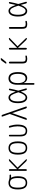

<svg xmlns="http://www.w3.org/2000/svg" viewBox="2242 -3038 1015 5540"><g transform="rotate(-90 2750.0 -267.5)"><path d="M350.6 -433.1Q317.4 -486.3 245.1 -486.3Q172.9 -486.3 139.6 -433.1Q106.4 -379.9 106.4 -259.8Q106.4 -139.6 139.6 -86.9Q172.9 -34.2 245.1 -34.2Q317.4 -34.2 350.6 -86.9Q383.8 -139.6 383.8 -259.8Q383.8 -379.9 350.6 -433.1ZM245.1 -530.3Q285.2 -530.3 328.1 -515.1Q371.1 -500 409.2 -500H461.9Q470.7 -500 477.5 -493.7Q484.4 -487.3 484.4 -478Q484.4 -468.8 477.5 -462.4Q470.7 -456.1 461.9 -456.1H391.6Q390.6 -456.1 390.6 -455.1Q390.6 -454.1 391.1 -454.1Q391.6 -454.1 391.6 -453.1Q434.6 -388.7 434.6 -259.8Q434.6 -121.1 387.7 -55.7Q340.8 9.8 245.1 9.8Q149.4 9.8 102.1 -55.7Q54.7 -121.1 54.7 -260.3Q54.7 -399.4 102.1 -464.8Q149.4 -530.3 245.1 -530.3Z M589.8 -25.4V-495.1Q589.8 -505.9 596.7 -512.7Q603.5 -519.5 614.7 -519.5Q626 -519.5 632.8 -512.7Q639.6 -505.9 639.6 -495.1V-287.1Q639.6 -286.1 640.6 -285.2Q641.6 -284.2 642.6 -285.2L860.4 -498Q882.8 -520.5 914.1 -519.5Q921.9 -519.5 925.3 -511.7Q928.7 -503.9 922.9 -498L689.5 -273.4Q685.5 -269.5 688.5 -265.6L922.9 -22.5Q928.7 -16.6 925.3 -8.3Q921.9 0 914.1 0Q883.8 0 861.3 -23.4L642.6 -253.9Q640.6 -253.9 639.6 -252.9V-25.4Q639.6 -14.6 632.8 -7.3Q626 0 614.7 0Q603.5 0 596.7 -6.8Q589.8 -13.7 589.8 -25.4Z M1355.5 -433.1Q1322.3 -486.3 1250 -486.3Q1177.7 -486.3 1144.5 -433.1Q1111.3 -379.9 1111.3 -259.8Q1111.3 -139.6 1144.5 -86.9Q1177.7 -34.2 1250 -34.2Q1322.3 -34.2 1355.5 -86.9Q1388.7 -139.6 1388.7 -259.8Q1388.7 -379.9 1355.5 -433.1ZM1393.1 -55.7Q1345.7 9.8 1250 9.8Q1154.3 9.8 1106.9 -55.7Q1059.6 -121.1 1059.6 -260.3Q1059.6 -399.4 1106.9 -464.8Q1154.3 -530.3 1250 -530.3Q1345.7 -530.3 1393.1 -464.8Q1440.4 -399.4 1440.4 -260.3Q1440.4 -121.1 1393.1 -55.7Z M1750 9.8Q1664.1 9.8 1624 -39.1Q1584 -87.9 1584 -195.3V-496.1Q1584 -505.9 1590.8 -512.7Q1597.7 -519.5 1607.9 -519.5Q1618.2 -519.5 1625 -512.7Q1631.8 -505.9 1631.8 -496.1V-193.4Q1631.8 -108.4 1659.2 -71.3Q1686.5 -34.2 1750 -34.2Q1875 -34.2 1875 -276.4Q1875 -376 1837.9 -496.1Q1835 -504.9 1840.3 -512.2Q1845.7 -519.5 1856.4 -519.5Q1882.8 -519.5 1889.6 -495.1Q1925.8 -377 1925.8 -269.5Q1925.8 -127.9 1879.9 -59.1Q1834 9.8 1750 9.8Z M2082 0Q2072.3 0 2066.4 -7.8Q2060.5 -15.6 2064.5 -26.4L2230.5 -489.3Q2231.4 -494.1 2230.5 -498L2157.2 -705.1Q2154.3 -713.9 2159.2 -722.2Q2164.1 -730.5 2173.8 -730.5Q2201.2 -730.5 2209 -705.1L2446.3 -26.4Q2449.2 -16.6 2443.8 -8.3Q2438.5 0 2427.7 0Q2416 0 2406.2 -7.3Q2396.5 -14.6 2391.6 -26.4L2257.8 -422.9Q2257.8 -423.8 2256.8 -423.8Q2255.9 -423.8 2255.9 -422.9L2119.1 -26.4Q2115.2 -15.6 2104.5 -7.8Q2093.8 0 2082 0Z M2708 -484.4Q2656.2 -484.4 2625.5 -426.8Q2594.7 -369.1 2594.7 -260.3Q2594.7 -151.4 2625.5 -94.2Q2656.2 -37.1 2708 -37.1Q2792 -37.1 2856.4 -241.2Q2858.4 -246.1 2856.4 -251Q2812.5 -390.6 2779.3 -437.5Q2746.1 -484.4 2708 -484.4ZM2704.1 9.8Q2632.8 9.8 2588.4 -58.6Q2543.9 -127 2543.9 -259.8Q2543.9 -391.6 2587.9 -460.9Q2631.8 -530.3 2704.1 -530.3Q2755.9 -530.3 2793.9 -489.7Q2832 -449.2 2877 -326.2Q2877 -325.2 2878.4 -325.2Q2879.9 -325.2 2879.9 -326.2Q2899.4 -408.2 2915 -495.1Q2917 -505.9 2924.8 -512.7Q2932.6 -519.5 2942.9 -519.5Q2953.1 -519.5 2959 -512.2Q2964.8 -504.9 2962.9 -496.1Q2936.5 -354.5 2906.2 -252Q2904.3 -248 2906.2 -243.2Q2934.6 -155.3 2969.7 -24.4Q2971.7 -15.6 2966.3 -7.8Q2960.9 0 2951.2 0Q2926.8 0 2919.9 -24.4Q2902.3 -95.7 2880.9 -169.9Q2880.9 -171.9 2879.4 -171.9Q2877.9 -171.9 2877 -169.9Q2805.7 9.8 2704.1 9.8Z M3124 -275.4V-245.1Q3124 -147.5 3160.6 -92.8Q3197.3 -38.1 3257.8 -38.1Q3321.3 -38.1 3355.5 -93.8Q3389.6 -149.4 3389.6 -259.8Q3389.6 -481.4 3257.8 -482.4Q3197.3 -482.4 3160.6 -427.7Q3124 -373 3124 -275.4ZM3075.2 195.3V-273.4Q3075.2 -398.4 3123 -464.4Q3170.9 -530.3 3257.8 -530.3Q3439.5 -530.3 3440.4 -259.8Q3440.4 -117.2 3391.6 -53.7Q3342.8 9.8 3267.6 9.8Q3168.9 9.8 3127 -88.9Q3127 -90.8 3126 -90.8Q3124 -90.8 3124 -89.8V195.3Q3124 206.1 3117.2 212.9Q3110.4 219.7 3100.1 219.7Q3089.8 219.7 3082.5 212.9Q3075.2 206.1 3075.2 195.3Z M3897.5 -42Q3906.2 -43.9 3912.6 -39.6Q3918.9 -35.2 3918.9 -27.3Q3918.9 -21.5 3916.5 -14.6Q3914.1 -7.8 3909.2 -3.4Q3904.3 1 3897.5 2Q3862.3 9.8 3829.1 9.8Q3749 9.8 3719.2 -21Q3689.5 -51.8 3689.5 -134.8V-494.1Q3689.5 -503.9 3697.3 -511.7Q3705.1 -519.5 3715.3 -519.5Q3725.6 -519.5 3732.9 -512.2Q3740.2 -504.9 3740.2 -494.1V-139.6Q3740.2 -75.2 3759.3 -54.7Q3778.3 -34.2 3834 -34.2Q3864.3 -34.2 3897.5 -42ZM3699.2 -589.8Q3691.4 -589.8 3687 -597.7Q3682.6 -605.5 3686.5 -612.3L3766.6 -725.6Q3788.1 -754.9 3823.2 -754.9H3825.2Q3835.9 -754.9 3839.8 -745.6Q3843.8 -736.3 3836.9 -727.5L3741.2 -610.4Q3726.6 -589.8 3699.2 -589.8Z M4089.8 -25.4V-495.1Q4089.8 -505.9 4096.7 -512.7Q4103.5 -519.5 4114.7 -519.5Q4126 -519.5 4132.8 -512.7Q4139.6 -505.9 4139.6 -495.1V-287.1Q4139.6 -286.1 4140.6 -285.2Q4141.6 -284.2 4142.6 -285.2L4360.4 -498Q4382.8 -520.5 4414.1 -519.5Q4421.9 -519.5 4425.3 -511.7Q4428.7 -503.9 4422.9 -498L4189.5 -273.4Q4185.5 -269.5 4188.5 -265.6L4422.9 -22.5Q4428.7 -16.6 4425.3 -8.3Q4421.9 0 4414.1 0Q4383.8 0 4361.3 -23.4L4142.6 -253.9Q4140.6 -253.9 4139.6 -252.9V-25.4Q4139.6 -14.6 4132.8 -7.3Q4126 0 4114.7 0Q4103.5 0 4096.7 -6.8Q4089.8 -13.7 4089.8 -25.4Z M4830.1 9.8Q4750 9.8 4720.2 -21Q4690.4 -51.8 4690.4 -134.8V-494.1Q4690.4 -503.9 4698.2 -511.7Q4706.1 -519.5 4715.8 -519.5Q4725.6 -519.5 4733.4 -512.2Q4741.2 -504.9 4741.2 -494.1V-139.6Q4741.2 -75.2 4759.8 -54.7Q4778.3 -34.2 4835 -34.2Q4864.3 -34.2 4898.4 -42Q4906.2 -43.9 4913.1 -39.6Q4919.9 -35.2 4919.9 -27.3Q4919.9 -2.9 4898.4 2Q4863.3 9.8 4830.1 9.8Z M5208 -484.4Q5156.2 -484.4 5125.5 -426.8Q5094.7 -369.1 5094.7 -260.3Q5094.7 -151.4 5125.5 -94.2Q5156.2 -37.1 5208 -37.1Q5292 -37.1 5356.4 -241.2Q5358.4 -246.1 5356.4 -251Q5312.5 -390.6 5279.3 -437.5Q5246.1 -484.4 5208 -484.4ZM5204.1 9.8Q5132.8 9.8 5088.4 -58.6Q5043.9 -127 5043.9 -259.8Q5043.9 -391.6 5087.9 -460.9Q5131.8 -530.3 5204.1 -530.3Q5255.9 -530.3 5293.9 -489.7Q5332 -449.2 5377 -326.2Q5377 -325.2 5378.4 -325.2Q5379.9 -325.2 5379.9 -326.2Q5399.4 -408.2 5415 -495.1Q5417 -505.9 5424.8 -512.7Q5432.6 -519.5 5442.9 -519.5Q5453.1 -519.5 5459 -512.2Q5464.8 -504.9 5462.9 -496.1Q5436.5 -354.5 5406.2 -252Q5404.3 -248 5406.2 -243.2Q5434.6 -155.3 5469.7 -24.4Q5471.7 -15.6 5466.3 -7.8Q5460.9 0 5451.2 0Q5426.8 0 5419.9 -24.4Q5402.3 -95.7 5380.9 -169.9Q5380.9 -171.9 5379.4 -171.9Q5377.9 -171.9 5377 -169.9Q5305.7 9.8 5204.1 9.8Z"/></g></svg>

Font: Rounded-L Mgen+ 1m light
Style: Regular
Weight: 200
Designer: [Source Han Sans]
Ryoko NISHIZUKA  (kana & ideographs); Paul D. Hunt (Latin, Greek & Cyrillic); Wenlong ZHANG  (bopomofo
Version: Version 1.059.20150602